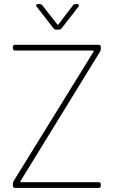

<svg xmlns="http://www.w3.org/2000/svg" viewBox="-20 -919 584 939"><path d="M159 -887 242 -780C245 -776 250 -774 255 -774H268C273 -774 278 -776 281 -780L364 -887C369 -893 366 -899 358 -899H350C345 -899 340 -898 337 -893L266 -800C265 -798 262 -797 260 -800L187 -893C184 -897 179 -899 174 -899H165C160 -899 157 -896 157 -893C157 -891 157 -889 159 -887ZM53 0H463C469 0 473 -4 473 -10V-18C473 -24 469 -28 463 -28H83C80 -28 79 -31 80 -33L469 -666C471 -670 473 -675 473 -679V-690C473 -696 469 -700 463 -700H53C47 -700 43 -696 43 -690V-682C43 -676 47 -672 53 -672H435C438 -672 439 -669 438 -667L47 -34C45 -30 43 -25 43 -21V-10C43 -4 47 0 53 0Z"/></svg>

Font: Barlow Thin
Style: Regular
Weight: 250
Designer: Jeremy Tribby
Foundry: Tribby Type
Version: Version 1.422;hotconv 1.0.109;makeotfexe 2.5.65596